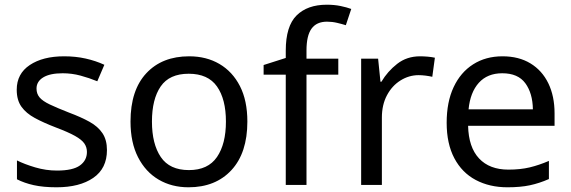

<svg xmlns="http://www.w3.org/2000/svg" viewBox="-20 -785 2425 815"><path d="M434 -148Q434 -70 376 -30Q318 10 220 10Q164 10 123.5 1Q83 -8 52 -24V-104Q84 -88 129.5 -74.5Q175 -61 222 -61Q289 -61 319 -82.5Q349 -104 349 -140Q349 -160 338 -176Q327 -192 298.5 -208Q270 -224 217 -244Q165 -264 128 -284Q91 -304 71 -332Q51 -360 51 -404Q51 -472 106.5 -509Q162 -546 252 -546Q301 -546 343.5 -536.5Q386 -527 423 -510L393 -440Q359 -454 322 -464Q285 -474 246 -474Q192 -474 163.5 -456.5Q135 -439 135 -409Q135 -387 148 -371.5Q161 -356 191.5 -341.5Q222 -327 273 -307Q324 -288 360 -268Q396 -248 415 -219.5Q434 -191 434 -148Z M1030 -269Q1030 -136 962.5 -63Q895 10 780 10Q709 10 653.5 -22.5Q598 -55 566 -117.5Q534 -180 534 -269Q534 -402 601 -474Q668 -546 783 -546Q856 -546 911.5 -513.5Q967 -481 998.5 -419.5Q1030 -358 1030 -269ZM625 -269Q625 -174 662.5 -118.5Q700 -63 782 -63Q863 -63 901 -118.5Q939 -174 939 -269Q939 -364 901 -418Q863 -472 781 -472Q699 -472 662 -418Q625 -364 625 -269Z M1416 -468H1281V0H1193V-468H1099V-509L1193 -539V-570Q1193 -674 1239 -719.5Q1285 -765 1367 -765Q1399 -765 1425.5 -759.5Q1452 -754 1471 -747L1448 -678Q1432 -683 1411 -688Q1390 -693 1368 -693Q1324 -693 1302.5 -663.5Q1281 -634 1281 -571V-536H1416Z M1763 -546Q1778 -546 1795.5 -544.5Q1813 -543 1826 -540L1815 -459Q1802 -462 1786.5 -464Q1771 -466 1757 -466Q1716 -466 1680 -443.5Q1644 -421 1622.5 -380.5Q1601 -340 1601 -286V0H1513V-536H1585L1595 -438H1599Q1625 -482 1666 -514Q1707 -546 1763 -546Z M2113 -546Q2182 -546 2231.5 -516Q2281 -486 2307.5 -431.5Q2334 -377 2334 -304V-251H1967Q1969 -160 2013.5 -112.5Q2058 -65 2138 -65Q2189 -65 2228.5 -74.5Q2268 -84 2310 -102V-25Q2269 -7 2229 1.5Q2189 10 2134 10Q2058 10 1999.5 -21Q1941 -52 1908.5 -113.5Q1876 -175 1876 -264Q1876 -352 1905.5 -415Q1935 -478 1988.5 -512Q2042 -546 2113 -546ZM2112 -474Q2049 -474 2012.5 -433.5Q1976 -393 1969 -321H2242Q2241 -389 2210 -431.5Q2179 -474 2112 -474Z"/></svg>

Font: Noto Sans Syriac Eastern
Style: Regular
Weight: 400
Designer: Patrick Giasson and the Monotype Design Team
Foundry: Monotype Imaging Inc.
Version: Version 3.001; ttfautohint (v1.8.4.7-5d5b)